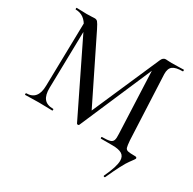

<svg xmlns="http://www.w3.org/2000/svg" viewBox="-176 -808 1194 1186"><g transform="rotate(30 421.0 -215.0)"><path d="M713 195Q710 195 707.5 193Q705 191 706 188Q747 102 747 59Q747 27 725 13.5Q703 0 657 0H576Q573 0 573 -6Q573 -12 576 -12Q614 -12 631.5 -17Q649 -22 654 -36.5Q659 -51 657 -81L637 -552L676 -608L417 -7Q415 -3 409 -3Q403 -3 401 -7L140 -542Q122 -579 98 -596Q74 -613 42 -613Q40 -613 40 -619Q40 -625 42 -625L82 -624Q94 -623 113 -623Q135 -623 149 -624Q163 -625 171 -625Q184 -625 192 -616Q200 -607 217 -573L444 -112L407 -48L648 -600Q658 -625 678 -625Q684 -625 694 -624Q704 -623 720 -623L771 -624Q783 -625 806 -625Q808 -625 808 -619Q808 -613 806 -613Q756 -613 735 -597Q714 -581 715 -541L736 -81Q739 -43 743 -31Q747 -19 760.5 -15.5Q774 -12 813 -12Q825 -12 825 -2Q825 2 798.5 37Q772 72 717 193Q715 195 713 195ZM35 -12Q118 -12 119 -114L129 -602L154 -600L144 -114Q143 -62 163 -37Q183 -12 228 -12Q231 -12 231 -6Q231 0 228 0Q201 0 186 -1L131 -2L76 -1Q62 0 35 0Q33 0 33 -6Q33 -12 35 -12Z"/></g></svg>

Font: Cormorant Garamond Medium
Style: Regular
Weight: 500
Designer: Christian Thalmann (Catharsis Fonts)
Foundry: Catharsis Fonts
Version: Version 4.000